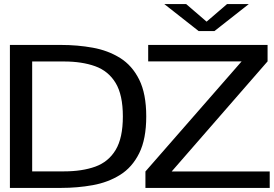

<svg xmlns="http://www.w3.org/2000/svg" viewBox="-20 -920 1340 940"><path d="M784.5 -900H891.5L991.5 -814L1091.5 -900H1198L1030 -768H952.5ZM28.5 0V-700H278.5Q359.5 -700 434.2 -686.5Q509 -673 568 -636.2Q627 -599.5 661.5 -530.2Q696 -461 696 -350Q696 -239 661.5 -169.8Q627 -100.5 568 -63.8Q509 -27 434.2 -13.5Q359.5 0 278.5 0ZM692 0V-80.5L1163 -619.5H705.5V-700H1290V-619.5L820.5 -80.5H1300.5V0ZM137.5 -81H293.5Q382 -81 446.5 -104.2Q511 -127.5 546.2 -186Q581.5 -244.5 581.5 -350Q581.5 -455.5 546 -514Q510.5 -572.5 445.8 -595.8Q381 -619 293.5 -619H137.5Z"/></svg>

Font: Trispace Expanded
Style: Regular
Weight: 400
Width: 7
Designer: Tyler Finck
Foundry: Etcetera Type Company
Version: Version 1.210; ttfautohint (v1.8.3)